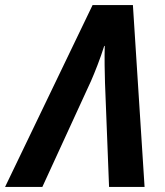

<svg xmlns="http://www.w3.org/2000/svg" viewBox="-81 -737 651 757"><path d="M-61 0 284 -717H443L489 0H349L333 -410Q332 -439 331.5 -479.5Q331 -520 332 -556H330Q318 -518 303.5 -480.5Q289 -443 278 -418L86 0Z"/></svg>

Font: Noto Sans SemiCondensed
Style: Bold Italic
Weight: 700
Width: 4
Italic angle: -12°
Designer: Monotype Design Team
Foundry: Monotype Imaging Inc.
Version: Version 2.013; ttfautohint (v1.8.4.7-5d5b)